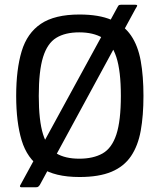

<svg xmlns="http://www.w3.org/2000/svg" viewBox="-20 -737 670 807"><path d="M147 41Q144 45 141 47.5Q138 50 132 50H69Q65 50 64 47Q63 44 66 40L475 -709Q478 -715 481 -716Q484 -717 488 -717H549Q556 -717 556.5 -714Q557 -711 549 -699ZM48 -334Q48 -445 71 -521.5Q94 -598 152 -637Q210 -676 314 -676Q396 -676 448.5 -653.5Q501 -631 530.5 -588Q560 -545 571.5 -481Q583 -417 583 -334Q583 -251 571.5 -187.5Q560 -124 530.5 -80.5Q501 -37 448.5 -15Q396 7 314 7Q210 7 152 -32Q94 -71 71 -147Q48 -223 48 -334ZM143 -334Q143 -230 161 -172.5Q179 -115 216.5 -92.5Q254 -70 313 -70Q372 -70 411 -92Q450 -114 469 -171.5Q488 -229 488 -334Q488 -439 469 -497Q450 -555 411 -578Q372 -601 313 -601Q254 -601 216.5 -578Q179 -555 161 -497Q143 -439 143 -334Z"/></svg>

Font: Glory Medium
Style: Regular
Weight: 500
Designer: Robert Leuschke
Foundry: Robert Leuschke
Version: Version 1.011